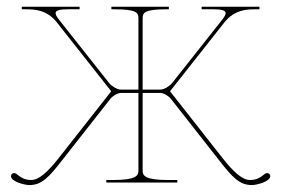

<svg xmlns="http://www.w3.org/2000/svg" viewBox="-20 -540 832 568"><path d="M309.5 -520V-512.5H319.5C385.5 -512.5 389.5 -501.5 389.5 -486V-275H337.5C326.5 -275 310.5 -285 303.5 -293.5L156 -480C148.5 -489.5 144.5 -496 144.5 -501C144.5 -509 155.5 -512.5 180.5 -512.5H215.5V-520H44.5V-512.5H57C81 -512.5 118.5 -511.5 148 -474L309 -270L153 -71.5C121 -31 95 -7.5 72.5 -7.5C53.5 -7.5 43 -14 28.5 -25.5C26.5 -27 24 -28 22 -28C17 -28 12.5 -24.5 12.5 -19C12.5 -2.5 53.5 7.5 66.5 7.5C103.5 7.5 124 -15 163.5 -65.5L306 -247C311.5 -254.5 326.5 -265 337.5 -265H389.5V-35C389.5 -20.5 383 -7.5 314.5 -7.5H294.5V0H504.5V-7.5H477C408.5 -7.5 402 -20.5 402 -35V-265H454.5C465.5 -265 480.5 -254.5 486 -247L628.5 -65.5C668 -15 688.5 7.5 725.5 7.5C738.5 7.5 779.5 -2.5 779.5 -19C779.5 -24.5 775 -28 770 -28C768 -28 765.5 -27 763.5 -25.5C749 -14 738.5 -7.5 719.5 -7.5C697 -7.5 671 -31 639 -71.5L483 -270L644 -474C673.5 -511.5 711 -512.5 735 -512.5H747.5V-520H576.5V-512.5H611.5C636.5 -512.5 647.5 -509 647.5 -501C647.5 -496 643.5 -489.5 636 -480L488.5 -293.5C481.5 -285 465.5 -275 454.5 -275H402V-486C402 -501.5 406 -512.5 472 -512.5H479.5V-520Z"/></svg>

Font: Znikomit
Style: Regular
Weight: 100
Designer: gluk
Foundry: gluk
Version: Version 0.55